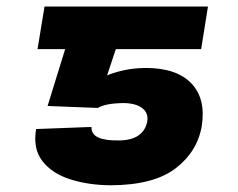

<svg xmlns="http://www.w3.org/2000/svg" viewBox="-20 -548 714 577"><path d="M273.9 -223.6 123 -229.5 175.8 -400.4H92.8L113.8 -528.3H605L584.5 -400.4H328.1L301.8 -321.3Q320.3 -329.6 350.3 -336.4Q380.4 -343.3 417.5 -343.8Q510.7 -343.8 554.9 -297.6Q599.1 -251.5 586.4 -169.4Q573.2 -92.3 507.6 -42Q441.9 8.3 312.5 8.8Q246.1 8.3 191.4 -9Q136.7 -26.4 107.7 -63.5Q78.6 -100.6 88.4 -160.2L254.9 -166.5Q254.4 -144.5 275.1 -135Q295.9 -125.5 334 -126Q373.5 -125.5 395.5 -140.6Q417.5 -155.8 422.4 -182.6Q426.8 -208 407.7 -222.9Q388.7 -237.8 351.1 -238.3Q321.8 -237.8 303 -233.9Q284.2 -230 273.9 -223.6Z"/></svg>

Font: Inter Display Extra Bold
Style: Italic
Weight: 800
Italic angle: -9.39999°
Designer: Rasmus Andersson
Foundry: rsms
Version: Version 4.000;git-4fc901f